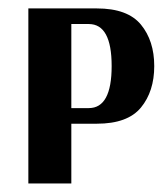

<svg xmlns="http://www.w3.org/2000/svg" viewBox="-20 -429 381 449"><path d="M46.3 -409.3V0H146.8V-139.7H206.4Q278.5 -139.7 309.6 -177.5Q340.7 -215.3 340.7 -274.5Q340.7 -333.6 309.6 -371.4Q278.5 -409.3 206.4 -409.3ZM146.8 -176.2V-372.8H187.7Q241.1 -372.8 241.1 -274.5Q241.1 -176.2 187.7 -176.2Z"/></svg>

Font: Gidugu
Style: Regular
Weight: 400
Designer: Purushoth Kumar Guthula
Foundry: Silicon Andhra, USA.
Version: Version 1.0.5; ttfautohint (v1.2.25-373a) -l 7 -r 28 -G 50 -